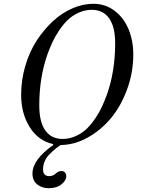

<svg xmlns="http://www.w3.org/2000/svg" viewBox="-20 -750 750 1017"><path d="M188 -192Q188 -104 220 -59Q252 -14 312 -14Q348 -14 382 -29.5Q416 -45 440 -68.5Q464 -92 486 -125Q508 -158 521 -187Q534 -216 546 -248Q590 -372 590 -520Q590 -608 558 -653Q526 -698 466 -698Q430 -698 396 -682.5Q362 -667 338 -643.5Q314 -620 292 -587Q270 -554 257 -525Q244 -496 232 -464Q188 -340 188 -192ZM92 -248Q92 -326 114 -401Q136 -476 174 -534.5Q212 -593 260 -637.5Q308 -682 364 -706Q420 -730 474 -730Q538 -730 587 -693Q636 -656 661 -595Q686 -534 686 -462Q686 -366 653 -276Q620 -186 566 -122Q512 -58 442 -20Q372 18 301 18Q282 31 269 42Q256 53 240 69.5Q224 86 216 106Q208 126 208 148Q208 166 217 174.5Q226 183 240 183Q258 183 272 172Q283 162 289.5 159Q296 156 306 156Q318 156 324.5 164Q331 172 331 184Q331 206 305.5 226.5Q280 247 237 247Q204 247 178 227.5Q152 208 152 169Q152 96 262 18L261 13Q183 -4 137.5 -76.5Q92 -149 92 -248Z"/></svg>

Font: Old Standard TT
Style: Italic
Weight: 400
Italic angle: -15.2°
Designer: Alexey Kryukov <alexios@thessalonica.org.ru>
Version: Version 2.2